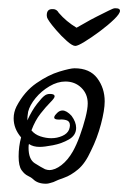

<svg xmlns="http://www.w3.org/2000/svg" viewBox="-20 -433 310 464"><path d="M233 -188Q233 -167 224 -133Q215 -99 200 -69Q186 -38 168.5 -23.5Q151 -9 135 -3.5Q119 2 109 7Q105 8 100.5 9.5Q96 11 91 11Q71 11 60 0Q56 -4 47.5 -8Q39 -12 32 -22Q25 -32 25 -55Q25 -79 31 -101Q13 -122 13 -147Q13 -162 20 -176Q39 -212 68 -232Q97 -252 123.5 -260Q150 -268 160 -268Q197 -268 215 -244Q233 -220 233 -188ZM192 -183Q192 -206 176.5 -221Q161 -236 138 -236Q119 -236 99.5 -224.5Q80 -213 66 -196Q52 -179 48 -163Q47 -157 46.5 -152Q46 -147 46 -142Q57 -166 69.5 -182Q82 -198 88 -202Q93 -206 101 -206Q112 -206 112 -200Q112 -196 101.5 -185.5Q91 -175 78 -158.5Q65 -142 56 -118Q64 -108 77.5 -103.5Q91 -99 104 -99Q118 -99 130.5 -104.5Q143 -110 147 -120Q148 -123 148.5 -125.5Q149 -128 149 -130Q149 -140 140.5 -142.5Q132 -145 124 -144H122Q111 -144 111 -149Q111 -152 113.5 -155Q116 -158 118 -160Q124 -166 131 -166Q141 -166 153 -153Q164 -138 164 -124Q164 -106 146.5 -96Q129 -86 108 -82Q87 -78 76 -78Q60 -78 50 -85Q49 -83 49 -76Q49 -48 64 -38.5Q79 -29 89 -24Q95 -22 99 -22Q113 -22 128.5 -34Q144 -46 156 -67Q165 -83 173 -105Q181 -127 186.5 -148.5Q192 -170 192 -183ZM260 -413Q270 -413 270 -407Q270 -400 255.5 -386Q241 -372 221.5 -357.5Q202 -343 185 -332.5Q168 -322 162 -322Q155 -322 141.5 -334Q128 -346 116 -360Q104 -374 100 -380Q98 -383 95.5 -387Q93 -391 93 -396Q93 -411 106 -411H108Q117 -411 122 -402Q140 -381 165 -366Q171 -369 184.5 -377Q198 -385 214 -393Q230 -401 242 -407Q254 -413 257 -413Z"/></svg>

Font: Ingrid Darling
Style: Regular
Weight: 400
Designer: Robert E. Leuschke
Foundry: Robert E. Leuschke
Version: Version 1.010; ttfautohint (v1.8.3)